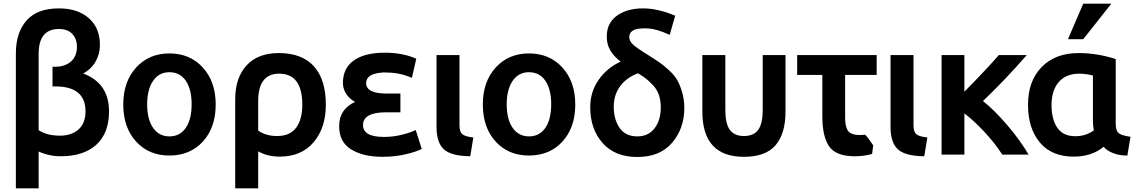

<svg xmlns="http://www.w3.org/2000/svg" viewBox="-20 -835 6226 1053"><path d="M192 -4V198H67V-542Q67 -656 125.5 -722.5Q184 -789 303 -789Q406 -789 467 -735.5Q528 -682 528 -588Q528 -539 504 -497Q480 -455 436 -432Q578 -379 578 -224Q578 -105 508.5 -41.5Q439 22 313 22Q249 22 192 -4ZM192 -540V-121Q238 -91 309 -91Q373 -91 411 -125.5Q449 -160 449 -224Q449 -361 284 -361H268V-469H283Q337 -469 369.5 -498Q402 -527 402 -578Q402 -622 376.5 -649Q351 -676 303 -676Q192 -676 192 -540Z M1163 -262Q1163 -136 1093 -59Q1023 18 909 18Q796 18 726 -59Q656 -136 656 -262Q656 -387 726.5 -464.5Q797 -542 909 -542Q1022 -542 1092.5 -464.5Q1163 -387 1163 -262ZM909 -439Q852 -439 819.5 -391.5Q787 -344 787 -263Q787 -181 819.5 -134Q852 -87 909 -87Q967 -87 999 -134Q1031 -181 1031 -263Q1031 -345 999 -392Q967 -439 909 -439Z M1514 24Q1447 24 1396 -5V198H1270V-291Q1270 -408 1332 -476Q1394 -544 1509 -544Q1636 -544 1701.5 -471.5Q1767 -399 1767 -260Q1767 -134 1700 -55Q1633 24 1514 24ZM1396 -280V-119Q1438 -89 1499 -89Q1571 -89 1604.5 -135Q1638 -181 1638 -260Q1638 -431 1511 -431Q1396 -431 1396 -280Z M2086 -84Q2137 -84 2186 -96.5Q2235 -109 2260 -122L2293 -18Q2264 -3 2205.5 11Q2147 25 2077 25Q1972 25 1906 -15.5Q1840 -56 1840 -143Q1840 -236 1927 -276Q1874 -307 1863 -358Q1859 -379 1862 -403Q1870 -473 1929.5 -509.5Q1989 -546 2090 -546Q2189 -546 2263 -513L2239 -408Q2175 -436 2106 -437Q2081 -439 2064 -436Q1988 -427 1988 -379Q1988 -322 2101 -322H2176V-219H2097Q1971 -219 1971 -149Q1971 -84 2086 -84Z M2576 -81 2559 22Q2456 21 2415 -15.5Q2374 -52 2374 -140V-177V-533H2500V-147Q2500 -112 2515.5 -99Q2531 -86 2576 -81Z M3135 -262Q3135 -136 3065 -59Q2995 18 2881 18Q2768 18 2698 -59Q2628 -136 2628 -262Q2628 -387 2698.5 -464.5Q2769 -542 2881 -542Q2994 -542 3064.5 -464.5Q3135 -387 3135 -262ZM2881 -439Q2824 -439 2791.5 -391.5Q2759 -344 2759 -263Q2759 -181 2791.5 -134Q2824 -87 2881 -87Q2939 -87 2971 -134Q3003 -181 3003 -263Q3003 -345 2971 -392Q2939 -439 2881 -439Z M3480 -433Q3419 -412 3382.5 -364Q3346 -316 3346 -250Q3346 -179 3378.5 -133Q3411 -87 3475 -87Q3536 -87 3570 -131.5Q3604 -176 3604 -246Q3604 -284 3593.5 -314.5Q3583 -345 3560.5 -368.5Q3538 -392 3523 -403.5Q3508 -415 3480 -433ZM3384 -497Q3322 -545 3311 -601Q3306 -625 3309 -656Q3316 -718 3370 -753.5Q3424 -789 3507 -789Q3587 -789 3683 -749L3653 -644Q3582 -676 3536 -679Q3513 -681 3476 -677Q3431 -666 3431 -632Q3431 -610 3452 -590.5Q3473 -571 3532 -535Q3571 -510 3591.5 -496.5Q3612 -483 3644 -454.5Q3676 -426 3692 -399.5Q3708 -373 3720.5 -331.5Q3733 -290 3733 -242Q3733 -131 3666.5 -52.5Q3600 26 3475 26Q3353 26 3285 -50.5Q3217 -127 3217 -247Q3217 -331 3263 -397Q3309 -463 3384 -497Z M4060 25Q3832 25 3832 -223V-533H3958V-234Q3958 -156 3983 -122.5Q4008 -89 4060 -89Q4113 -89 4138 -122.5Q4163 -156 4163 -234V-533H4288V-223Q4288 -102 4233.5 -38.5Q4179 25 4060 25Z M4769 -38 4763 9Q4720 22 4668 22Q4565 22 4527.5 -32Q4490 -86 4490 -197V-424H4352V-533H4788V-424H4615V-194Q4615 -122 4643 -106Q4670 -90 4725 -96Q4743 -77 4769 -38Z M5066 -81 5049 22Q4946 21 4905 -15.5Q4864 -52 4864 -140V-177V-533H4990V-147Q4990 -112 5005.5 -99Q5021 -86 5066 -81Z M5269 13H5144V-533H5269V-332Q5395 -460 5458 -533H5611Q5492 -396 5371 -281Q5436 -229 5507 -145.5Q5578 -62 5621 13H5477Q5437 -49 5379 -111.5Q5321 -174 5269 -213Z M6033 -30Q5967 24 5869 24Q5748 24 5683 -53.5Q5618 -131 5618 -260Q5618 -391 5693 -467.5Q5768 -544 5896 -544Q5998 -544 6099 -511V-157Q6099 -117 6116.5 -104Q6134 -91 6180 -85L6163 18Q6120 19 6084 4.5Q6048 -10 6033 -30ZM5974 -171V-421Q5934 -431 5899 -431Q5827 -431 5787 -385.5Q5747 -340 5747 -258Q5747 -181 5778.5 -134.5Q5810 -88 5878 -88Q5935 -88 5979 -120Q5974 -145 5974 -171ZM5921 -620H5837L5921 -815H6075Z"/></svg>

Font: Repo
Style: DemiBold
Weight: 600
Designer: Stefan Peev
Foundry: Context Ltd
Version: Version 001.000